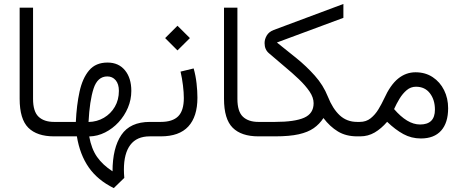

<svg xmlns="http://www.w3.org/2000/svg" viewBox="-20 -691 2346 973"><path d="M267.1 0H253.9Q167.5 0 123.5 -43.7Q79.6 -87.4 79.6 -190.4V-652.3H147.5V-189.9Q147.5 -126 175.3 -99.6Q203.1 -73.2 253.9 -73.2H267.1Z M556.6 262.2Q475.1 222.2 429.9 157.5Q384.8 92.8 369.6 0H247.6V-73.2H364.3Q368.2 -158.2 383.1 -226.3Q397.9 -294.4 431.4 -334.2Q464.8 -374 524.9 -374Q581.1 -374 613.3 -334.7Q645.5 -295.4 645.5 -230.5Q645.5 -186 628.2 -145Q610.8 -104 580.8 -71.5Q550.8 -39.1 512.5 -19.8Q474.1 -0.5 432.1 0.5Q443.4 63.5 471.9 104.2Q500.5 145 550.3 177.2Q550.3 59.1 595 -7.1Q639.6 -73.2 739.7 -73.2H756.3V0H738.8Q673.3 0 640.6 43.2Q607.9 86.4 607.9 168.5Q607.9 177.7 608.4 188.7Q608.9 199.7 609.9 210.4ZM428.7 -72.8Q471.7 -73.7 506.6 -94.2Q541.5 -114.7 562 -149.9Q582.5 -185.1 582.5 -230.5Q582.5 -265.1 566.2 -284.4Q549.8 -303.7 523.9 -303.7Q474.1 -303.7 454.1 -241.7Q434.1 -179.7 428.7 -72.8Z M980.5 -195.8Q980.5 -100.1 934.3 -50Q888.2 0 794.9 0H736.8V-73.2H794.9Q854.5 -73.2 883.1 -101.8Q911.6 -130.4 911.6 -194.3Q911.6 -222.2 907.2 -258.3Q902.8 -294.4 895 -328.1L961.4 -344.2Q971.7 -307.6 976.1 -268.6Q980.5 -229.5 980.5 -195.8ZM816.9 -498 879.4 -560.5 942.4 -498 879.4 -435.5Z M1302.7 0H1289.6Q1203.1 0 1159.2 -43.7Q1115.2 -87.4 1115.2 -190.4V-652.3H1183.1V-189.9Q1183.1 -126 1210.9 -99.6Q1238.8 -73.2 1289.6 -73.2H1302.7Z M1383.3 -475.6Q1431.2 -437.5 1481.9 -396.5Q1532.7 -355.5 1575.4 -307.6Q1618.2 -259.8 1641.6 -201.2Q1666 -139.6 1701.9 -106.4Q1737.8 -73.2 1790 -73.2H1804.2V0H1790Q1733.4 0 1692.6 -24.7Q1651.9 -49.3 1619.1 -92.8Q1599.1 -62 1569.8 -41.5Q1540.5 -21 1493.9 -10.5Q1447.3 0 1374 0H1283.2V-73.2H1373.5Q1473.6 -73.2 1521.5 -94.5Q1569.3 -115.7 1569.3 -168Q1569.3 -196.8 1548.8 -227.1Q1528.3 -257.3 1494.9 -289.3Q1461.4 -321.3 1421.6 -354.2Q1381.8 -387.2 1343.3 -420.9Q1320.8 -439.5 1320.8 -472.7Q1320.8 -492.2 1331.8 -511Q1342.8 -529.8 1367.2 -539.1L1720.2 -670.9V-600.6Z M1941.9 -73.7Q1912.1 -39.1 1878.7 -19.5Q1845.2 0 1805.7 0H1784.7V-73.2H1803.2Q1835.4 -73.2 1858.4 -91.6Q1881.3 -109.9 1897.7 -137Q1914.1 -164.1 1926.3 -190.4Q1958 -260.7 1997.6 -292.7Q2037.1 -324.7 2085.9 -324.7Q2135.7 -324.7 2172.9 -300Q2210 -275.4 2230.5 -234.1Q2251 -192.9 2251 -142.6Q2251 -68.8 2215.6 -29.1Q2180.2 10.7 2112.8 10.7Q2064.9 10.7 2024.2 -11.5Q1983.4 -33.7 1941.9 -73.7ZM1977.1 -138.2Q2009.8 -100.1 2042.7 -80.1Q2075.7 -60.1 2108.9 -60.1Q2184.1 -60.1 2184.1 -135.3Q2184.1 -185.1 2158.7 -218.3Q2133.3 -251.5 2087.9 -251.5Q2061.5 -251.5 2041 -234.1Q2020.5 -216.8 2004.6 -190.7Q1988.8 -164.6 1977.1 -138.2Z"/></svg>

Font: Vazir Light
Style: Light
Weight: 300
Designer: Saber Rastikerdar
Foundry: Saber Rastikerdar
Version: Version 30.0.0